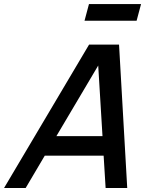

<svg xmlns="http://www.w3.org/2000/svg" viewBox="-124 -944 802 964"><path d="M300.4 -840H561.9L584.2 -923.5H322.7ZM406.3 0H514.8L473.7 -720H323.2L-103.7 0H4.8L100.8 -162.5H396.3ZM159.1 -260.5 369.1 -615 390.6 -260.5Z"/></svg>

Font: Manrope
Style: SemiBoldItalic
Weight: 600
Italic angle: -15°
Designer: Mikhail Sharanda
Foundry: Mikhail Sharanda
Version: Version 4.502;hotconv 1.0.109;makeotfexe 2.5.65596